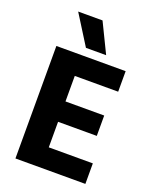

<svg xmlns="http://www.w3.org/2000/svg" viewBox="-163 -990 870 1081"><g transform="rotate(20 272.0 -449.0)"><path d="M346 -721H225L114 -898H260ZM484 0H65V-674H480V-551H220V-398H452V-276H220V-123H484Z"/></g></svg>

Font: Hind Vadodara
Style: Bold
Weight: 700
Designer: Hitesh Malaviya
Foundry: Indian Type Foundry
Version: Version 0.702;PS 1.0;hotconv 1.0.81;makeotf.lib2.5.63406